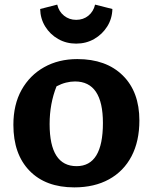

<svg xmlns="http://www.w3.org/2000/svg" viewBox="-20 -801 662 832"><path d="M302 11Q178 11 108 -61Q38 -133 38 -260Q38 -348 73.5 -411.5Q109 -475 171.5 -510Q234 -545 315 -545Q440 -545 512 -474Q584 -403 584 -279Q584 -189 550 -124Q516 -59 452.5 -24Q389 11 302 11ZM312 -81Q426 -81 426 -268Q426 -448 305 -448Q286 -448 266 -443Q246 -438 225 -427Q195 -352 195 -263Q195 -81 312 -81ZM310 -612Q267 -612 232 -632Q197 -652 176 -686Q155 -720 154 -762L228 -781Q235 -751 257.5 -733Q280 -715 310 -715Q341 -715 363 -733Q385 -751 392 -781L467 -762Q466 -720 444.5 -686Q423 -652 388 -632Q353 -612 310 -612Z"/></svg>

Font: Piazzolla SC
Style: Bold
Weight: 700
Designer: Juan Pablo del Peral
Foundry: Huerta Tipografica
Version: Version 1.330